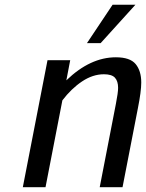

<svg xmlns="http://www.w3.org/2000/svg" viewBox="-20 -781 609 801"><path d="M544.9 -761.2 399.9 -601.1H342.8L449.7 -761.2ZM463.4 -347.2Q472.7 -394.5 472.7 -414.6Q472.7 -442.4 459.5 -456.8Q446.3 -471.2 413.6 -471.2Q367.2 -471.2 322.5 -441.4Q277.8 -411.6 240.2 -362.3L169.9 0H75.2L178.2 -529.8H272.9L256.8 -445.8Q356.4 -542 463.4 -542Q522.5 -542 545.9 -513.7Q569.3 -485.4 569.3 -436.5Q569.3 -399.9 555.2 -329.1L491.2 0H396Z"/></svg>

Font: Aurulent Sans
Style: Italic
Weight: 400
Italic angle: -11°
Version: Version 2007.05.04